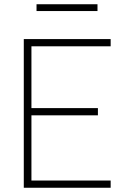

<svg xmlns="http://www.w3.org/2000/svg" viewBox="-20 -884 592 904"><path d="M92 -700H501V-666H128V-375H441V-341H128V-34H501V0H92ZM152 -864H439V-832H152Z"/></svg>

Font: Cairo ExtraLight
Style: Regular
Weight: 275
Designer: Mohamed Gaber, Accademia di Belle Arti di Urbino and others
Foundry: Kief Type Foundry, Accademia di Belle Arti di Urbino and others
Version: Version 3.011